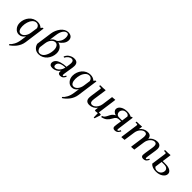

<svg xmlns="http://www.w3.org/2000/svg" viewBox="250 -2187 3931 3931"><g transform="rotate(45 2215.0 -221.5)"><path d="M50.8 -178.2Q50.8 -231.4 69.3 -281Q87.9 -330.6 119.9 -368.4Q151.9 -406.2 198.7 -429.2Q245.6 -452.1 298.8 -452.1Q378.4 -452.1 426.8 -403.8L456.1 -439H480L417 16.1Q410.2 65.4 389.6 111.8Q369.1 158.2 340.6 193.8Q312 229.5 282 256.6Q252 283.7 220.2 303.2L208 283.2Q246.1 252 278.1 192.9Q310.1 133.8 321.8 51.8L339.8 -73.2Q313.5 -34.7 281.5 -13.9Q249.5 6.8 206.1 6.8Q142.1 6.8 96.4 -46.9Q50.8 -100.6 50.8 -178.2ZM138.2 -169.9Q138.2 -108.4 159.4 -70.3Q180.7 -32.2 220.2 -32.2Q268.6 -32.2 308.1 -78.9Q347.7 -125.5 358.9 -201.2L379.9 -349.1Q370.6 -383.8 348.6 -403.3Q326.7 -422.9 293.9 -422.9Q245.6 -422.9 209 -383.1Q172.4 -343.3 155.3 -286.6Q138.2 -230 138.2 -169.9Z M608.9 -127.9 657.7 -476.1Q664.6 -525.4 685.3 -573.7Q706.1 -622.1 736.1 -660.4Q766.1 -698.7 806.6 -722.4Q847.2 -746.1 889.6 -746.1Q951.7 -746.1 984.1 -716.8Q1016.6 -687.5 1016.6 -637.2Q1016.6 -579.6 979.2 -529.5Q941.9 -479.5 891.6 -451.2Q951.7 -442.4 990.2 -393.6Q1028.8 -344.7 1028.8 -272Q1028.8 -219.2 1009.8 -168.7Q990.7 -118.2 958.3 -79.3Q925.8 -40.5 878.7 -16.8Q831.5 6.8 778.8 6.8Q712.4 6.8 667.7 -30Q623 -66.9 608.9 -127.9ZM695.8 -113.8Q703.6 -71.8 726.1 -46.9Q748.5 -22 783.7 -22Q813.5 -22 839.8 -38.3Q866.2 -54.7 884.5 -81.3Q902.8 -107.9 916 -141.8Q929.2 -175.8 935.5 -211.2Q941.9 -246.6 941.9 -279.8Q941.9 -338.4 917.7 -375.7Q893.6 -413.1 852.1 -413.1Q803.7 -413.1 763.9 -366.5Q724.1 -319.8 713.9 -244.1ZM731.9 -371.1Q776.4 -439.5 844.7 -450.2Q881.8 -474.1 908.4 -523.2Q935.1 -572.3 935.1 -633.8Q935.1 -671.9 923.1 -695.6Q911.1 -719.2 885.7 -719.2Q837.4 -719.2 801 -666.7Q764.6 -614.3 752.9 -522.9Z M1089.8 -62Q1089.8 -95.2 1107.7 -122.3Q1125.5 -149.4 1153.3 -166.3Q1181.2 -183.1 1218.8 -194.6Q1256.3 -206.1 1292.2 -211.2Q1328.1 -216.3 1365.7 -217.8L1376.5 -290Q1380.9 -315.4 1380.9 -334Q1380.9 -358.9 1375.7 -375.2Q1370.6 -391.6 1361.1 -398.9Q1351.6 -406.2 1342.8 -408.7Q1334 -411.1 1321.8 -411.1Q1290.5 -411.1 1255.9 -385Q1221.2 -358.9 1197.8 -314L1174.8 -325.2Q1200.7 -388.7 1254.2 -420.4Q1307.6 -452.1 1362.8 -452.1Q1469.7 -452.1 1469.7 -345.2Q1469.7 -320.3 1465.8 -294.9L1435.5 -104Q1430.7 -68.8 1430.7 -58.1Q1430.7 -35.2 1443.8 -35.2Q1462.4 -35.2 1477.5 -64.9L1488.8 -86.9L1511.7 -76.2L1500.5 -54.2Q1469.2 6.8 1400.9 6.8Q1372.1 6.8 1356.4 -7.1Q1340.8 -21 1340.8 -47.9Q1340.8 -60.5 1342.8 -80.1Q1313.5 -39.1 1269.3 -16.1Q1225.1 6.8 1175.8 6.8Q1131.3 6.8 1110.6 -12Q1089.8 -30.8 1089.8 -62ZM1174.8 -80.1Q1174.8 -57.1 1186.5 -45.7Q1198.2 -34.2 1216.8 -34.2Q1260.3 -34.2 1303 -77.4Q1345.7 -120.6 1360.8 -190.9Q1174.8 -184.6 1174.8 -80.1Z M1581.1 -178.2Q1581.1 -231.4 1599.6 -281Q1618.2 -330.6 1650.1 -368.4Q1682.1 -406.2 1729 -429.2Q1775.9 -452.1 1829.1 -452.1Q1908.7 -452.1 1957 -403.8L1986.3 -439H2010.3L1947.3 16.1Q1940.4 65.4 1919.9 111.8Q1899.4 158.2 1870.8 193.8Q1842.3 229.5 1812.3 256.6Q1782.2 283.7 1750.5 303.2L1738.3 283.2Q1776.4 252 1808.3 192.9Q1840.3 133.8 1852.1 51.8L1870.1 -73.2Q1843.8 -34.7 1811.8 -13.9Q1779.8 6.8 1736.3 6.8Q1672.4 6.8 1626.7 -46.9Q1581.1 -100.6 1581.1 -178.2ZM1668.5 -169.9Q1668.5 -108.4 1689.7 -70.3Q1710.9 -32.2 1750.5 -32.2Q1798.8 -32.2 1838.4 -78.9Q1877.9 -125.5 1889.2 -201.2L1910.2 -349.1Q1900.9 -383.8 1878.9 -403.3Q1856.9 -422.9 1824.2 -422.9Q1775.9 -422.9 1739.3 -383.1Q1702.6 -343.3 1685.5 -286.6Q1668.5 -230 1668.5 -169.9Z M2116.2 -411.1 2121.1 -439Q2208.5 -439 2272 -445.8L2270 -418L2231.9 -154.8Q2228 -124.5 2228 -110.8Q2228 -85.9 2233.2 -69.6Q2238.3 -53.2 2247.8 -46.1Q2257.3 -39.1 2266.1 -36.6Q2274.9 -34.2 2287.1 -34.2Q2314.9 -34.2 2345 -53.7Q2375 -73.2 2399.7 -112.5Q2424.3 -151.9 2431.2 -201.2L2463.9 -439L2550.3 -445.8L2548.3 -418L2494.1 -25.9H2550.3L2557.1 0L2516.1 123H2493.2L2490.2 0Q2443.4 2 2413.1 7.8L2406.2 -19L2415 -81.1Q2384.3 -39.1 2339.6 -16.1Q2294.9 6.8 2246.1 6.8Q2139.2 6.8 2139.2 -100.1Q2139.2 -124.5 2143.1 -149.9L2173.3 -363.8Q2176.3 -380.9 2176.3 -391.1Q2176.3 -402.8 2169.9 -407Q2163.6 -411.1 2146 -411.1Z M2588.9 -19Q2623 -27.8 2642.6 -52.5Q2662.1 -77.1 2692.9 -141.1Q2722.2 -201.2 2781.2 -228Q2738.8 -240.2 2714.8 -265.1Q2690.9 -290 2690.9 -321.8Q2690.9 -375.5 2748 -413.8Q2805.2 -452.1 2895 -452.1Q2966.3 -452.1 3019 -422.9L3038.1 -439H3062L3017.1 -104Q3012.2 -68.8 3012.2 -58.1Q3012.2 -35.2 3024.9 -35.2Q3043.9 -35.2 3059.1 -64.9L3070.3 -86.9L3093.3 -76.2L3082 -54.2Q3050.8 6.8 2981.9 6.8Q2953.1 6.8 2937.5 -7.1Q2921.9 -21 2921.9 -47.9Q2921.9 -68.4 2927.2 -105L2944.3 -217.8H2915Q2857.9 -217.8 2829.3 -198.7Q2800.8 -179.7 2780.3 -134.8Q2763.7 -105 2749 -84.7Q2734.4 -64.5 2713.1 -44.9Q2691.9 -25.4 2662.8 -12.5Q2633.8 0.5 2596.2 7.8ZM2778.3 -323.2Q2778.3 -290.5 2799.6 -267.8Q2820.8 -245.1 2862.3 -245.1H2948.2L2967.3 -379.9Q2948.7 -424.8 2891.1 -424.8Q2836.9 -424.8 2807.6 -393.6Q2778.3 -362.3 2778.3 -323.2Z M3169.9 -411.1 3174.8 -439Q3262.2 -439 3325.7 -445.8L3323.7 -418L3315.9 -363.8Q3346.7 -405.8 3391.4 -429Q3436 -452.1 3484.9 -452.1Q3585 -452.1 3591.8 -357.9Q3624.5 -404.3 3671.6 -428.2Q3718.8 -452.1 3766.6 -452.1Q3874 -452.1 3874 -345.2Q3874 -323.2 3869.6 -294.9L3840.8 -104Q3835.9 -68.8 3835.9 -58.1Q3835.9 -35.2 3848.6 -35.2Q3867.7 -35.2 3882.8 -64.9L3894 -86.9L3917 -76.2L3905.8 -54.2Q3896.5 -35.6 3884.8 -23.2Q3873 -10.7 3859.9 -4.4Q3846.7 2 3834 4.4Q3821.3 6.8 3806.6 6.8Q3777.8 6.8 3762.2 -7.1Q3746.6 -21 3746.6 -47.9Q3746.6 -68.4 3752 -105L3780.8 -290Q3784.7 -313 3784.7 -334Q3784.7 -358.9 3779.5 -375.2Q3774.4 -391.6 3764.9 -398.9Q3755.4 -406.2 3746.6 -408.7Q3737.8 -411.1 3725.6 -411.1Q3681.2 -411.1 3636.5 -364.3Q3591.8 -317.4 3581.1 -244.1L3545.9 0L3459 6.8L3460.9 -17.1L3499 -290Q3502.9 -324.2 3502.9 -334Q3502.9 -358.9 3497.8 -375.2Q3492.7 -391.6 3483.2 -398.9Q3473.6 -406.2 3464.8 -408.7Q3456.1 -411.1 3443.8 -411.1Q3399.4 -411.1 3354.5 -364.3Q3309.6 -317.4 3298.8 -244.1L3263.7 0L3176.8 6.8L3178.7 -17.1L3227.1 -363.8Q3230 -380.9 3230 -391.1Q3230 -402.8 3223.6 -407Q3217.3 -411.1 3199.7 -411.1Z M3993.7 -411.1 3998.5 -439Q4086.9 -439 4150.4 -445.8L4148.4 -418L4124.5 -245.1H4209.5Q4290.5 -245.1 4339.1 -215.6Q4387.7 -186 4387.7 -137.2Q4387.7 -78.6 4326.9 -35.9Q4266.1 6.8 4172.4 6.8Q4064.9 6.8 4008.8 -56.2L4051.8 -362.8Q4054.7 -380.9 4054.7 -391.1Q4054.7 -402.8 4048.3 -407Q4042 -411.1 4024.4 -411.1ZM4098.6 -61Q4122.6 -21 4176.8 -21Q4206.5 -21 4231 -32Q4255.4 -43 4269.8 -60.1Q4284.2 -77.1 4291.7 -96.9Q4299.3 -116.7 4299.3 -136.2Q4299.3 -172.9 4272.7 -195.3Q4246.1 -217.8 4189.5 -217.8H4120.6Z"/></g></svg>

Font: Dihjauti S
Style: Bold Italic
Weight: 700
Italic angle: -9°
Designer: T. Christopher White
Version: Version 3.0.0